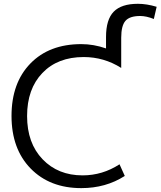

<svg xmlns="http://www.w3.org/2000/svg" viewBox="-20 -970 836 1000"><path d="M403.3 -740.2Q467.8 -740.2 532.2 -717.8V-777.3Q532.2 -868.2 572.3 -909.2Q612.3 -950.2 698.2 -950.2Q744.1 -950.2 795.9 -934.6L781.2 -871.1Q742.2 -886.7 710 -886.7Q655.3 -886.7 633.3 -861.3Q611.3 -835.9 611.3 -773.4V-616.2Q521.5 -672.9 416 -672.9Q280.3 -672.9 200.7 -589.8Q121.1 -506.8 121.1 -365.7Q121.1 -224.6 201.7 -140.6Q282.2 -56.6 410.2 -56.6Q513.7 -56.6 602.5 -114.3L629.9 -53.7Q531.2 9.8 403.3 9.8Q239.3 9.8 139.6 -92.3Q40 -194.3 40 -366.2Q40 -538.1 138.2 -639.2Q236.3 -740.2 403.3 -740.2Z"/></svg>

Font: GenEi M Gothic v2 Regular
Style: Regular
Weight: 400
Version: Version 2.0